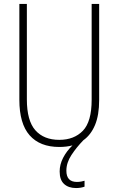

<svg xmlns="http://www.w3.org/2000/svg" viewBox="-20 -734 600 972"><path d="M316 130Q316 187 369 187Q381 187 391.5 185Q402 183 408 181V211Q400 214 389 216Q378 218 365 218Q327 218 304.5 197.5Q282 177 282 134Q282 99 299.5 65Q317 31 347 2Q317 10 280 10Q182 10 130 -49Q78 -108 78 -229V-714H116V-231Q116 -123 159 -74.5Q202 -26 280 -26Q355 -26 399.5 -72Q444 -118 444 -229V-714H482V-228Q482 -151 461 -101Q440 -51 402 -24Q367 12 341.5 51Q316 90 316 130Z"/></svg>

Font: Noto Sans Khmer UI Condensed ExtraLight
Style: Regular
Weight: 200
Width: 3
Designer: Danh Hong and the Monotype Design Team
Foundry: Monotype Imaging Inc.
Version: Version 2.002; ttfautohint (v1.8.4.7-5d5b)